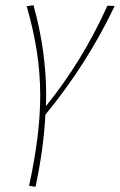

<svg xmlns="http://www.w3.org/2000/svg" viewBox="-20 -431 462 740"><path d="M155 11Q149 136 117 289L92 285Q135 89 135 -62Q135 -149 122 -232.5Q109 -316 83 -407L109 -411Q158 -236 158 -61L157 -22Q298 -196 394 -409L422 -408Q316 -185 155 11Z"/></svg>

Font: Ysabeau Infant Extralight
Style: Italic
Weight: 200
Italic angle: -12°
Designer: Christian Thalmann (Catharsis Fonts)
Version: Version 0.003